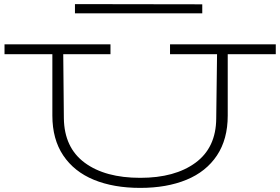

<svg xmlns="http://www.w3.org/2000/svg" viewBox="-20 -902 1364 935"><path d="M1323 -638H1089V-339Q1089 -224 1036.5 -145Q984 -66 888 -26.5Q792 13 663 13Q533 13 437 -26.5Q341 -66 288 -145Q235 -224 235 -339V-638H2V-686H518V-638H288L291 -326Q293 -183 392.5 -109.5Q492 -36 663 -36Q832 -36 932 -109.5Q1032 -183 1033 -325L1037 -638H808V-686H1323ZM965 -837H345V-882L965 -881Z"/></svg>

Font: BioRhyme Expanded Light
Style: Regular
Weight: 300
Width: 7
Designer: Aoife Mooney
Foundry: Aoife Mooney Type
Version: Version 1.001